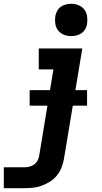

<svg xmlns="http://www.w3.org/2000/svg" viewBox="-64 -775 534 1010"><path d="M-44 215V105H64Q77 105 90 102Q103 99 114.5 91Q126 83 133 70.5Q140 58 142 45L217 -410H140V-520H369L272 63Q268 86 259 108Q250 130 234.5 149Q219 168 198 181Q177 194 154.5 202Q132 210 109.5 212.5Q87 215 64 215ZM311 -585Q290 -585 271.5 -592.5Q253 -600 241.5 -615Q230 -630 227 -650Q224 -670 227 -691Q230 -705 237 -718Q244 -731 256 -739.5Q268 -748 282.5 -751.5Q297 -755 311 -755Q331 -755 349.5 -747.5Q368 -740 379.5 -725Q391 -710 394 -690Q397 -670 394 -649Q392 -635 384.5 -622Q377 -609 365 -600.5Q353 -592 338.5 -588.5Q324 -585 311 -585ZM92 -219V-301H394V-219Z"/></svg>

Font: Iosevka Etoile XBdObl
Style: Regular
Weight: 800
Italic angle: -9°
Designer: Belleve Invis
Foundry: Belleve Invis
Version: Version 15.5.2; ttfautohint (v1.8.4)